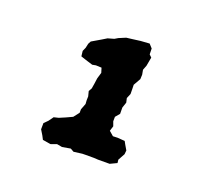

<svg xmlns="http://www.w3.org/2000/svg" viewBox="-79 -790 658 598"><g transform="rotate(20 250.0 -491.0)"><path d="M139.6 -291.4 113.2 -295.8 106.6 -308.4 96.6 -324.8 96.8 -345.4 109 -357.6 120.4 -373.4 136 -377.2 156.2 -385.8 177.4 -395.6 191.8 -414.2 192 -426 199.8 -446.2 199 -458.4 199.4 -471.2 195.2 -487.6 201.2 -498.2 203.8 -513.6 206.6 -533.8 212.6 -554 207.8 -569.6 189 -570.4 177.4 -568.2 154 -575.4 136.8 -581.2 134.8 -598.6 140.2 -610.8 143.4 -625.4 148.4 -634.6 178.4 -652.2 194.2 -661.8 214.6 -667.6 225.4 -674 248.2 -683.6 269.4 -686.2 293.8 -689.4 323 -691.4 334.2 -679 334.6 -659.8 342.6 -652 337.4 -623.4 331.4 -607.6 334.2 -592.4 333.6 -577.4 320.2 -553.8 320.6 -539.6 320.8 -523.4 314.2 -507.6 317.4 -493.4 311.2 -475 311.4 -454.2 299.4 -440 299.2 -425.2 304.6 -410.4 299.4 -393.8 314.2 -381 329.4 -381.6 353.6 -379.8 359.8 -368.6 368.6 -353.6 367.4 -340.8 355 -318.2 356.2 -307.4 334 -296.8 295.4 -296.6 282.2 -297.4H255L243.4 -297.2L215.4 -293.6L204 -300L176.6 -295.2L159.2 -298.4Z"/></g></svg>

Font: Winky Rough
Style: Italic
Weight: 400
Italic angle: -8.97852°
Designer: Simon Atzbach
Foundry: typofactur
Version: Version 1.206